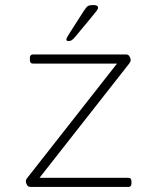

<svg xmlns="http://www.w3.org/2000/svg" viewBox="-20 -738 620 758"><path d="M100 0Q91 0 86.5 -8Q82 -16 82 -22Q82 -29 88 -36L442 -487H110Q98 -487 98 -501V-509Q98 -523 110 -523H478Q487 -523 491.5 -515Q496 -507 496 -501Q496 -495 490 -487L136 -36H487Q499 -36 499 -22V-14Q499 0 487 0ZM251 -576Q242 -576 242 -582Q242 -587 248.5 -597Q255 -607 259 -614L309 -692Q320 -709 326 -713.5Q332 -718 349 -718Q367 -718 367 -708Q367 -701 357 -689.5Q347 -678 332 -659L278 -594Q269 -583 263.5 -579.5Q258 -576 251 -576Z"/></svg>

Font: Asap Expanded Thin
Style: Regular
Weight: 100
Width: 7
Designer: Pablo Cosgaya
Foundry: Omnibus-Type
Version: Version 3.001; ttfautohint (v1.8.4.7-5d5b)